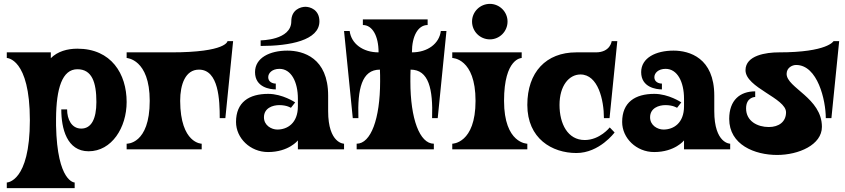

<svg xmlns="http://www.w3.org/2000/svg" viewBox="-20 -770 4357 990"><path d="M437 10C556 10 633 -112 633 -244C633 -389 554 -519 379 -519C327 -519 277 -505 242 -470V-500H15V-471C15 -471 134 -471 134 -150C134 171 15 171 15 171V200H365V171C365 171 275 171 269 -123V-158C270 -315 301 -413 379 -413C454 -413 477 -346 477 -244C477 -157 451 -107 399 -107C349 -107 326 -155 326 -206H296C296 -107 325 10 437 10Z M1153 -558C1153 -558 1150 -500 862 -500H633V-471C633 -471 752 -466 752 -250C752 -24 633 -29 633 -29V0H1020V-29C1020 -29 910 -29 909 -250C909 -335 936 -411 1006 -411C1108 -411 1113 -253 1113 -161H1142L1182 -558Z M1482 -660C1482 -720 1530 -735 1555 -735C1579 -735 1627 -720 1627 -660C1627 -562 1475 -533 1324 -533V-562C1324 -562 1482 -562 1482 -660ZM1672 -197V-277C1672 -472 1543 -509 1462 -509C1371 -509 1295 -472 1295 -398C1295 -319 1373 -309 1402 -309V-339C1386 -339 1363 -347 1363 -372C1363 -393 1383 -415 1421 -415C1482 -415 1516 -347 1516 -261V-222C1516 -135 1462 -102 1410 -102C1380 -102 1341 -123 1341 -165C1341 -213 1386 -228 1420 -228C1460 -228 1480 -214 1480 -214L1502 -242C1502 -242 1437 -286 1363 -286C1264 -286 1197 -243 1197 -141C1197 -58 1270 14 1362 14C1469 14 1516 -46 1516 -46V0H1754V-29C1754 -29 1672 -29 1672 -197Z M1799 -161H1828C1823 -311 1845 -411 1939 -411C1940 -392 1940 -372 1940 -350C1940 -157 1892 -29 1819 -29V0H2217V-29C2144 -29 2096 -157 2096 -350C2096 -372 2096 -392 2097 -411C2191 -411 2213 -311 2208 -161H2237L2282 -610H2253C2245 -545 2185 -500 2104 -500C2104 -585 2136 -641 2185 -641V-670H1851V-641C1900 -641 1932 -585 1932 -500C1851 -500 1791 -545 1783 -610H1754Z M2597 -659C2597 -608 2556 -567 2506 -567C2455 -567 2414 -608 2414 -659C2414 -709 2455 -750 2506 -750C2556 -750 2597 -709 2597 -659ZM2579 -250C2579 -471 2670 -471 2670 -471V-500H2312V-471C2312 -471 2432 -471 2432 -250C2432 -29 2312 -29 2312 -29V0H2699V-29C2699 -29 2579 -29 2579 -250Z M3052 -500H2951C2796 -500 2699 -398 2699 -229C2699 -55 2827 19 2952 19C3071 19 3149 -87 3149 -87L3124 -113C3124 -113 3073 -48 2995 -48C2907 -48 2865 -132 2865 -229C2865 -328 2914 -386 2973 -386C3064 -386 3094 -254 3094 -161H3123L3163 -558H3134C3134 -558 3128 -500 3052 -500Z M3663 -197V-277C3663 -472 3534 -509 3453 -509C3362 -509 3286 -472 3286 -398C3286 -319 3364 -309 3393 -309V-339C3377 -339 3354 -347 3354 -372C3354 -393 3374 -415 3412 -415C3473 -415 3507 -347 3507 -261V-222C3507 -135 3453 -102 3401 -102C3371 -102 3332 -123 3332 -165C3332 -213 3377 -228 3411 -228C3451 -228 3471 -214 3471 -214L3493 -242C3493 -242 3428 -286 3354 -286C3255 -286 3188 -243 3188 -141C3188 -58 3261 14 3353 14C3460 14 3507 -46 3507 -46V0H3745V-29C3745 -29 3663 -29 3663 -197Z M4278 -558C4278 -558 4248 -500 3996 -500C3931 -500 3824 -485 3824 -408C3824 -318 4033 -264 4033 -191C4033 -142 3996 -115 3944 -115C3886 -115 3827 -145 3827 -211C3827 -270 3874 -270 3874 -270V-299C3796 -299 3740 -254 3740 -157C3740 -23 3872 29 3987 29C4098 29 4218 -23 4218 -116C4218 -265 4036 -317 4036 -389C4036 -421 4065 -435 4085 -435C4196 -435 4238 -253 4238 -161H4267L4307 -558Z"/></svg>

Font: Ouroboros
Style: Regular
Weight: 400
Designer: Ariel Martín Pérez
Foundry: Velvetyne Type Foundry
Version: Version 2.001;hotconv 1.0.109;makeotfexe 2.5.65596